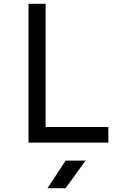

<svg xmlns="http://www.w3.org/2000/svg" viewBox="-20 -750 640 1010"><path d="M130 0V-730H220V-82H550V0ZM230 240 325 95H430L325 240Z"/></svg>

Font: JetBrainsMono NF
Style: Regular
Weight: 400
Designer: Philipp Nurullin, Konstantin Bulenkov
Foundry: JetBrains
Version: Version 2.251; ttfautohint (v1.8.3);Nerd Fonts 2.2.2